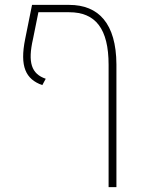

<svg xmlns="http://www.w3.org/2000/svg" viewBox="-20 -565 576 785"><path d="M263 -545H111L83 -406C60 -293 85 -241 153 -217L167 -243C108 -263 93 -310 115 -406L137 -515H263C371 -515 424 -447 424 -300V200H456V-302C455 -469 383 -545 263 -545Z"/></svg>

Font: Assistant ExtraLight
Style: Regular
Weight: 275
Designer: Hebrew By Ben Nathan, Latin by Paul Hunt
Version: Version 2.001;PS 002.001;hotconv 1.0.88;makeotf.lib2.5.64775